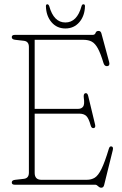

<svg xmlns="http://www.w3.org/2000/svg" viewBox="-20 -863 572 897"><path d="M35 -689.5Q35 -700 49 -700H412.5Q423.5 -700 426.5 -709.2Q429.5 -718.5 440.5 -718.5Q451 -718.5 454 -706L490 -573Q494.5 -555.5 481 -554Q468.5 -552.5 463.5 -568.5Q450 -613.5 437.2 -636.8Q424.5 -660 408.8 -668.5Q393 -677 369.5 -677H142V-354.5H345.5Q360.5 -354.5 368.2 -364.8Q376 -375 371.5 -406Q369 -425 378.5 -427.5Q388.5 -430 392 -415L424 -282Q428 -266.5 418 -264.5Q407.5 -262.5 403.5 -277.5Q394.5 -310.5 383 -321.2Q371.5 -332 351 -332H142V-55.5Q142 -23 173.5 -23H385Q407 -23 423 -33Q439 -43 454.2 -74Q469.5 -105 488.5 -168Q492 -180.5 500.5 -179Q510.5 -177.5 507 -162L466.5 1.5Q463.5 14 453 14Q445.5 14 438.5 7Q431.5 0 425 0H49Q35 0 35 -10.5Q35 -21.5 51.5 -23L91 -27.5Q115 -30 115 -56.5V-643.5Q115 -670 91 -672.5L51.5 -677Q35 -678.5 35 -689.5ZM285.5 -758Q340 -758 361 -834.5Q363.5 -843 369.5 -843Q377 -843 377 -834.5Q376 -789 350.8 -759.5Q325.5 -730 285.5 -730Q245.5 -730 220.5 -759.5Q195.5 -789 194.5 -834.5Q194.5 -843 201.5 -843Q206.5 -843 210 -834.5Q231 -758 285.5 -758Z"/></svg>

Font: Fraunces 144pt S100 Thin
Style: Regular
Weight: 100
Version: Version 1.000; ttfautohint (v1.8.3)